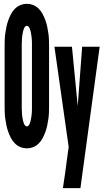

<svg xmlns="http://www.w3.org/2000/svg" viewBox="-20 -763 540 998"><path d="M120 8Q102 8 86 1.5Q70 -5 57.5 -17.5Q45 -30 37 -45.5Q29 -61 23 -77.5Q17 -94 13.5 -111Q10 -128 7.5 -145.5Q5 -163 4.5 -180.5Q4 -198 4 -215V-520Q4 -537 4.5 -554.5Q5 -572 7.5 -589.5Q10 -607 13.5 -624Q17 -641 23 -657.5Q29 -674 37 -689.5Q45 -705 57.5 -717.5Q70 -730 86 -736.5Q102 -743 120 -743Q137 -743 153 -736.5Q169 -730 181.5 -717.5Q194 -705 202 -689.5Q210 -674 216 -657.5Q222 -641 225.5 -624Q229 -607 231.5 -589.5Q234 -572 234.5 -554.5Q235 -537 235 -520V-215Q235 -198 234.5 -180.5Q234 -163 231.5 -145.5Q229 -128 225.5 -111Q222 -94 216 -77.5Q210 -61 202 -45.5Q194 -30 181.5 -17.5Q169 -5 153 1.5Q137 8 120 8ZM120 -106Q125 -106 129 -111Q133 -116 135 -121.5Q137 -127 138.5 -133Q140 -139 141 -144.5Q142 -150 143 -156Q144 -162 144.5 -168Q145 -174 145.5 -180Q146 -186 146 -191.5Q146 -197 146 -203Q146 -209 146 -215V-520Q146 -526 146 -532Q146 -538 146 -543.5Q146 -549 145.5 -555Q145 -561 144.5 -567Q144 -573 143 -579Q142 -585 141 -590.5Q140 -596 138.5 -602Q137 -608 135 -613.5Q133 -619 129 -624Q125 -629 120 -629Q114 -629 110 -624Q106 -619 104 -613.5Q102 -608 100.5 -602Q99 -596 98 -590.5Q97 -585 96 -579Q95 -573 94.5 -567Q94 -561 94 -555Q94 -549 93.5 -543.5Q93 -538 93 -532Q93 -526 93 -520V-215Q93 -209 93 -203Q93 -197 93.5 -191.5Q94 -186 94 -180Q94 -174 94.5 -168Q95 -162 96 -156Q97 -150 98 -144.5Q99 -139 100.5 -133Q102 -127 104 -121.5Q106 -116 110 -111Q114 -106 120 -106ZM307 215Q313 178 318 141Q323 104 328 66L337 1L263 -520H354L384 -212L407 -520H498L398 215Z"/></svg>

Font: Iosevka Heavy
Style: Regular
Weight: 900
Monospace: yes
Designer: Belleve Invis
Foundry: Belleve Invis
Version: Version 32.5.0; ttfautohint (v1.8.4)